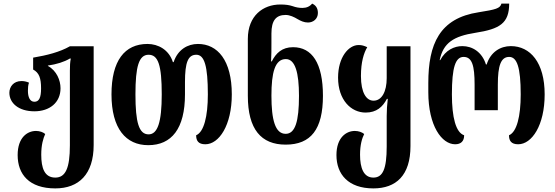

<svg xmlns="http://www.w3.org/2000/svg" viewBox="-20 -793 3081 1066"><path d="M287 253C417 253 500 175 500 12V-536H368C312 -504 241 -486 164 -473V-407C197 -389 208 -360 208 -302C208 -251 197 -228 171 -228C146 -228 135 -254 135 -289C135 -304 136 -321 141 -334C126 -341 111 -343 99 -343C55 -343 32 -311 32 -278C32 -221 83 -175 171 -175C255 -175 316 -223 316 -303C316 -347 295 -400 246 -427V-429C294 -436 336 -449 368 -468H373C369 -448 368 -427 368 -401V14C368 140 344 193 287 193C227 193 209 140 209 66C209 11 220 -25 231 -49C220 -59 200 -66 180 -66C132 -66 78 -30 78 68C78 175 142 253 287 253Z M803 13C933 13 1007 -79 1007 -269V-337C1007 -447 1024 -489 1070 -489C1115 -489 1134 -426 1134 -269C1134 -146 1112 -60 1069 -42C1069 -12 1081 8 1120 8C1196 8 1267 -97 1267 -269C1267 -458 1188 -549 1079 -549C1022 -549 967 -518 944 -448H940C918 -517 858 -549 799 -549C672 -549 599 -456 599 -269C599 -79 679 13 803 13ZM805 -47C751 -47 732 -114 732 -269C732 -424 751 -489 805 -489C858 -489 878 -432 878 -269C878 -114 855 -47 805 -47Z M1566 10C1706 10 1773 -75 1773 -261C1773 -443 1712 -531 1607 -531C1546 -531 1512 -498 1489 -452H1485C1487 -482 1487 -523 1487 -555V-607C1487 -680 1513 -710 1566 -710C1589 -710 1614 -698 1632 -687C1649 -677 1668 -668 1690 -668C1719 -668 1745 -688 1745 -721C1745 -750 1731 -765 1713 -773C1700 -757 1682 -749 1659 -749C1641 -749 1623 -752 1604 -759C1585 -765 1567 -768 1536 -768C1441 -768 1356 -706 1356 -577V-261C1356 -75 1430 10 1566 10ZM1566 -50C1508 -50 1487 -127 1487 -262C1487 -389 1506 -465 1567 -465C1619 -465 1640 -389 1640 -261C1640 -119 1619 -50 1566 -50Z M2053 253C2179 253 2259 181 2259 18V-536H2127V-359C2127 -285 2100 -234 2054 -234C2014 -234 1984 -278 1984 -371C1984 -449 2000 -499 2019 -531C2001 -539 1990 -543 1971 -543C1915 -543 1857 -475 1857 -362C1857 -238 1929 -168 2010 -168C2071 -168 2105 -200 2128 -244H2133C2129 -212 2127 -180 2127 -149V20C2127 146 2105 193 2053 193C1999 193 1979 140 1979 66C1979 11 1990 -25 2002 -49C1990 -59 1971 -66 1950 -66C1903 -66 1848 -30 1848 68C1848 175 1914 253 2053 253Z M2507 8C2539 8 2557 -9 2557 -42C2511 -57 2489 -141 2489 -269C2489 -420 2509 -477 2554 -477C2601 -477 2615 -429 2615 -323V-181H2744V-323C2744 -429 2761 -477 2807 -477C2850 -477 2871 -420 2871 -269C2871 -146 2849 -60 2806 -42C2806 -12 2818 8 2857 8C2933 8 3004 -97 3004 -269C3004 -446 2924 -537 2816 -537C2759 -537 2704 -505 2682 -435H2678C2656 -505 2602 -537 2547 -537C2502 -537 2454 -515 2424 -459H2421C2441 -555 2498 -592 2620 -611C2755 -632 2807 -664 2807 -773H2764C2757 -746 2732 -740 2638 -725C2420 -692 2358 -548 2358 -332V-281C2358 -94 2433 8 2507 8Z"/></svg>

Font: Noto Serif Georgian ExtraCondensed Bold
Style: Regular
Weight: 700
Width: 2
Designer: Monotype Design Team, Akaki Razmadze
Foundry: Google LLC
Version: Version 2.003